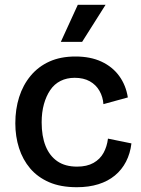

<svg xmlns="http://www.w3.org/2000/svg" viewBox="-20 -769 591 802"><path d="M301 13Q233 13 185 -8Q137 -29 106 -65.5Q75 -102 59.5 -150.5Q44 -199 44 -254Q44 -313 60 -363.5Q76 -414 108 -452.5Q140 -491 186.5 -512Q233 -533 295 -533Q358 -533 404 -511.5Q450 -490 478 -451.5Q506 -413 514 -362L412 -334Q410 -364 395.5 -389.5Q381 -415 355 -429.5Q329 -444 292 -444Q259 -444 233 -431Q207 -418 190 -393Q173 -368 163.5 -334Q154 -300 154 -258Q154 -200 170.5 -159Q187 -118 219.5 -95.5Q252 -73 302 -73Q343 -73 370.5 -88.5Q398 -104 412.5 -130.5Q427 -157 431 -190L529 -170Q524 -128 506.5 -94Q489 -60 460 -36Q431 -12 391 0.5Q351 13 301 13ZM323 -594H234L305 -749H421Z"/></svg>

Font: Bricolage Grotesque 24pt Medium
Style: Regular
Weight: 500
Designer: Mathieu Triay
Foundry: Atelier Triay
Version: Version 1.001;gftools[0.9.33.dev8+g029e19f]